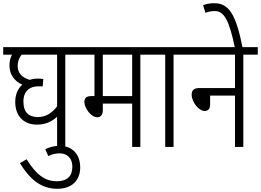

<svg xmlns="http://www.w3.org/2000/svg" viewBox="-20 -916 1627 1197"><path d="M478 -575V-622H0V-575H55C45 -557 39 -536 39 -509C39 -451 70 -410 119 -388C88 -361 75 -322 75 -280C75 -190 131 -139 210 -139C269 -139 307 -162 336 -188V0H387V-575ZM126 -282C126 -349 166 -378 220 -378C228 -378 238 -378 246 -377L250 -423C241 -425 228 -426 215 -426C197 -426 180 -423 165 -418C117 -433 90 -460 90 -506C90 -534 100 -557 115 -575H336V-253C305 -212 266 -186 215 -186C162 -187 126 -213 126 -282Z M262 14 281 57C303 46 325 40 352 40C392 40 431 63 431 125C431 182 398 214 334 214C256 214 202 167 146 77L104 101C163 196 231 261 337 261C430 261 480 207 480 128C480 45 430 -7 351 -7C319 -7 290 1 262 14Z M855 -575H946V-622H465V-575H569V-317H549C516 -317 506 -302 506 -281C506 -243 547 -185 586 -185C606 -185 621 -197 621 -231V-270H804V0H855ZM804 -575V-317H621V-575Z M1062 -575H1152V-622H933V-575H1010V0H1062Z M1139 -622V-575H1445V-367H1222C1186 -367 1175 -351 1175 -325C1175 -280 1220 -224 1255 -224C1278 -224 1290 -237 1290 -266V-320H1445V0H1497V-575H1587V-622Z M1445 -615H1493C1452 -826 1407 -896 1316 -896C1288 -896 1266 -891 1246 -884L1261 -836C1278 -843 1297 -847 1319 -847C1377 -847 1409 -791 1445 -615Z"/></svg>

Font: Noto Sans Devanagari Condensed Light
Style: Regular
Weight: 300
Width: 3
Designer: Jelle Bosma - Monotype Design Team
Foundry: Monotype Imaging Inc.
Version: Version 2.004